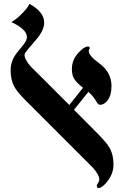

<svg xmlns="http://www.w3.org/2000/svg" viewBox="-20 -942 636 978"><path d="M205.1 -826.7Q205.1 -786.1 160.2 -735.4Q133.8 -705.1 119.4 -687.5Q105 -669.9 105 -663.1Q105 -638.7 137.2 -602.5Q162.1 -577.6 187 -553.2L333 -407.2L402.8 -495.1Q366.7 -522.5 354.5 -546.4Q346.2 -563.5 346.2 -590.8Q346.2 -638.2 380.9 -674.8Q408.7 -705.1 428.2 -705.1Q437 -705.1 437 -695.8Q437 -693.8 434.6 -691.4Q432.1 -689 432.1 -682.1Q432.1 -658.2 484.9 -620.1Q547.9 -574.2 547.9 -503.9Q547.9 -455.1 526.4 -428.7Q509.8 -408.2 490.2 -408.2Q479.5 -408.2 470.7 -424.8Q456.1 -451.7 430.2 -474.1L356.9 -382.8L480 -258.8Q523.9 -214.4 539.6 -186.5Q558.1 -152.3 558.1 -104Q558.1 -57.1 526.4 -17.6Q499.5 16.1 481.9 16.1Q473.1 16.1 473.1 2Q473.1 0 479.5 -9.8Q485.8 -19.5 485.8 -26.9Q485.8 -50.8 453.6 -87.4L110.8 -430.2Q66.9 -474.1 51.8 -502.4Q34.2 -536.6 34.2 -585Q34.2 -631.8 64.9 -671.4Q81.1 -691.9 99.1 -713.9Q117.2 -735.8 117.2 -753.4Q117.2 -792.5 38.1 -829.6Q65.4 -845.2 94.2 -875Q121.6 -902.8 129.9 -922.4Q205.1 -881.3 205.1 -826.7Z"/></svg>

Font: Accordance
Style: Bold-Italic
Weight: 700
Italic angle: -11°
Version: Version 1.2 (build January 31, 2020) Miklal Software Solutio